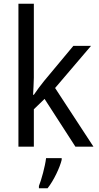

<svg xmlns="http://www.w3.org/2000/svg" viewBox="-20 -873 524 1021"><path d="M160 -460V-853H78V-93H160V-292L217 -347L381 -93H477L273 -405L464 -629H370L215 -443C199 -424 172 -387 160 -369H156C157 -396 160 -435 160 -460ZM308 -23V-32H225C220 11 200 84 187 116V128H233C266 87 299 16 308 -23Z"/></svg>

Font: Noto Sans Kannada UI SemiCondensed SemiBold
Style: Regular
Weight: 600
Width: 4
Designer: Jelle Bosma - Monotype Design Team
Foundry: Monotype Imaging Inc.
Version: Version 2.006